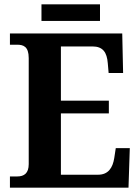

<svg xmlns="http://www.w3.org/2000/svg" viewBox="-20 -869 650 889"><path d="M172 -772H443V-849H172ZM26 0H575L581 -183H516L509 -137C502 -93 482 -60 434 -60H262V-344H484V-403H262V-654H408C457 -654 475 -626 479 -577L483 -531H550L546 -714H26V-662H59C88 -662 113 -654 113 -600V-109C113 -67 92 -52 60 -52H26Z"/></svg>

Font: Noto Serif SemiCondensed
Style: Bold
Weight: 700
Width: 4
Designer: Monotype Design Team
Foundry: Monotype Imaging Inc.
Version: Version 2.015